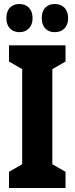

<svg xmlns="http://www.w3.org/2000/svg" viewBox="-20 -941 373 961"><path d="M308 0H25V-81L91 -119V-595L25 -633V-714H308V-633L242 -595V-119L308 -81ZM12 -850Q12 -885 30 -903Q48 -921 77 -921Q107 -921 125 -902Q143 -883 143 -850Q143 -818 125 -799Q107 -780 77 -780Q48 -780 30 -798.5Q12 -817 12 -850ZM189 -850Q189 -885 207 -903Q225 -921 254 -921Q285 -921 303 -902Q321 -883 321 -850Q321 -818 303 -799Q285 -780 254 -780Q224 -780 206.5 -798.5Q189 -817 189 -850Z"/></svg>

Font: Noto Sans Gurmukhi ExtraCondensed ExtraBold
Style: Regular
Weight: 800
Width: 2
Designer: Jelle Bosma - Monotype Design Team
Foundry: Monotype Imaging Inc.
Version: Version 2.004; ttfautohint (v1.8.4.7-5d5b)